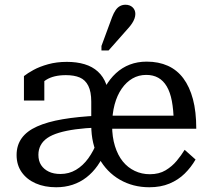

<svg xmlns="http://www.w3.org/2000/svg" viewBox="-20 -780 883 810"><path d="M394 -292 392 -242Q340 -240 299.5 -234.5Q259 -229 229 -220Q199 -211 180 -198Q161 -185 151.5 -167Q142 -149 142 -127Q142 -101 153.5 -83.5Q165 -66 185.5 -56Q206 -46 235 -46Q271 -46 300.5 -63.5Q330 -81 352.5 -112Q375 -143 390 -183L427 -148Q412 -110 391.5 -81Q371 -52 344.5 -31.5Q318 -11 286 -0.5Q254 10 217 10Q168 10 130.5 -6.5Q93 -23 71.5 -53.5Q50 -84 50 -126Q50 -167 71.5 -197Q93 -227 136.5 -246.5Q180 -266 244.5 -277Q309 -288 394 -292ZM262 -519Q304 -519 337 -509Q370 -499 393 -478Q416 -457 428 -425Q440 -393 440 -348L365 -277V-351Q365 -393 352.5 -418Q340 -443 316.5 -453Q293 -463 258 -463Q206 -463 174.5 -443Q143 -423 123 -396Q122 -408 125 -418Q128 -428 134 -436.5Q140 -445 148.5 -450.5Q157 -456 167 -460V-356H81V-459Q96 -471 121.5 -485Q147 -499 183 -509Q219 -519 262 -519ZM612 -45Q651 -45 678.5 -61.5Q706 -78 725.5 -101.5Q745 -125 759 -148L805 -107Q786 -74 759 -47.5Q732 -21 695 -5.5Q658 10 610 10Q541 10 485.5 -22Q430 -54 397.5 -113Q365 -172 365 -252Q365 -267 367.5 -279.5Q370 -292 374.5 -303Q379 -314 384 -323Q389 -332 394 -340Q406 -381 424.5 -414Q443 -447 469 -471Q495 -495 527.5 -507.5Q560 -520 599 -520Q649 -520 688 -502.5Q727 -485 753.5 -449.5Q780 -414 794 -361.5Q808 -309 808 -237H423L422 -292H741L713 -267Q712 -317 705 -354Q698 -391 683.5 -415.5Q669 -440 647.5 -452Q626 -464 597 -464Q565 -464 539 -449Q513 -434 493.5 -406Q474 -378 463.5 -339Q453 -300 453 -250Q453 -202 465 -163.5Q477 -125 498 -99Q519 -73 548.5 -59Q578 -45 612 -45ZM453 -708Q460 -726 468 -737.5Q476 -749 486.5 -754.5Q497 -760 509 -760Q528 -760 539.5 -749Q551 -738 551 -721Q551 -712 547.5 -702Q544 -692 537.5 -682Q531 -672 522 -662L438 -567H408V-586Z"/></svg>

Font: Roboto Serif 28pt
Style: Regular
Weight: 400
Designer: Greg Gazdowicz
Foundry: Commercial Type
Version: Version 1.008